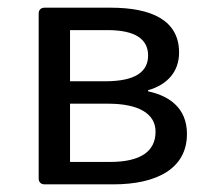

<svg xmlns="http://www.w3.org/2000/svg" viewBox="-20 -482 549 502"><path d="M81.1 -446.3V-15.6C81.1 -5.9 86.9 0 96.7 0H276.4C389.6 0 468.8 -41 468.8 -131.8C468.8 -199.2 422.9 -231.4 367.2 -243.2V-246.1C418 -260.7 448.2 -294.9 448.2 -344.7C448.2 -429.7 375 -461.9 269.5 -461.9H96.7C86.9 -461.9 81.1 -456.1 81.1 -446.3ZM254.9 -269.5H163.1V-403.3H260.7C335 -403.3 367.2 -378.9 367.2 -336.9C367.2 -294.9 335 -269.5 254.9 -269.5ZM267.6 -58.6H163.1V-210.9H262.7C344.7 -210.9 386.7 -183.6 386.7 -137.7C386.7 -86.9 348.6 -58.6 267.6 -58.6Z"/></svg>

Font: Ed Sans Neue
Style: Regular
Weight: 400
Designer: Stephen Hutchings
Version: Version 1.004;PS 001.004;hotconv 1.0.88;makeotf.lib2.5.64775